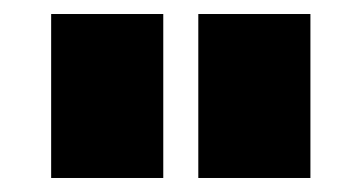

<svg xmlns="http://www.w3.org/2000/svg" viewBox="-20 -750 516 274"><path d="M213 -496V-730H53V-496ZM423 -496V-730H263V-496Z"/></svg>

Font: Raleway Black
Style: Regular
Weight: 900
Designer: Matt McInerney, Pablo Impallari, Rodrigo Fuenzalida
Foundry: Matt McInerney, Pablo Impallari, Rodrigo Fuenzalida
Version: Version 3.000g; ttfautohint (v1.5) -l 8 -r 28 -G 28 -x 14 -D